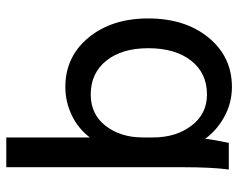

<svg xmlns="http://www.w3.org/2000/svg" viewBox="-93 -648 751 605"><g transform="rotate(-90 282.5 -345.5)"><path d="M151.9 -701.2V-438Q179.2 -474.1 221.4 -494.6Q263.7 -515.1 311 -515.1Q406.2 -515.1 466.6 -441.9Q526.9 -368.7 526.9 -253.9Q526.9 -137.7 466.6 -64Q406.2 9.8 311 9.8Q261.7 9.8 218.5 -13.4Q175.3 -36.6 147.9 -74.2Q145 -49.3 134.8 0H50.8Q58.1 -52.7 58.1 -145V-701.2ZM151.9 -271V-238.8Q151.9 -166.5 189 -117.7Q226.1 -68.8 287.1 -68.8Q354.5 -68.8 393.8 -118.7Q433.1 -168.5 433.1 -253.9Q433.1 -336.9 393.8 -386Q354.5 -435.1 287.1 -435.1Q224.6 -435.1 188.2 -387.9Q151.9 -340.8 151.9 -271Z"/></g></svg>

Font: LT Superior Med
Style: Regular
Weight: 500
Designer: Daniel Lyons
Foundry: LyonsType
Version: Version 1.000